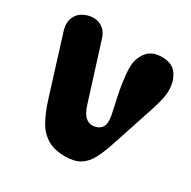

<svg xmlns="http://www.w3.org/2000/svg" viewBox="-161 -877 1026 1034"><g transform="rotate(30 351.5 -359.5)"><path d="M373 3Q306 3 262.5 -23Q219 -49 191.5 -98Q164 -147 142 -217L30 -576Q14 -626 32.5 -663.5Q51 -701 99 -715Q143 -728 179 -709.5Q215 -691 228 -647L337 -301Q354 -245 380.5 -226.5Q407 -208 438 -218Q470 -227 479 -254.5Q488 -282 474 -338Q451 -438 443 -495Q435 -552 435 -585Q435 -641 465.5 -681.5Q496 -722 560 -722Q623 -722 651.5 -681.5Q680 -641 680 -585Q680 -552 671 -517Q662 -482 650 -445L561 -176Q543 -122 521.5 -81.5Q500 -41 465.5 -19Q431 3 373 3Z"/></g></svg>

Font: Bagel Fat One
Style: Regular
Weight: 400
Designer: Kyung-won Kim
Foundry: JAMO
Version: Version 1.000; ttfautohint (v1.8.4.7-5d5b);gftools[0.9.28]